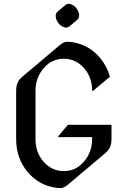

<svg xmlns="http://www.w3.org/2000/svg" viewBox="-20 -963 660 993"><path d="M334.5 -943.4Q340.8 -943.4 348.6 -940.4Q364.7 -934.1 375 -920.4Q389.2 -901.9 389.2 -882.8Q389.2 -868.7 377.9 -859.4L339.8 -827.1Q331.5 -820.3 322.8 -820.3Q316.4 -820.3 308.6 -823.2Q293 -829.1 282.2 -843.3Q268.1 -861.8 268.1 -880.9Q268.1 -895 279.3 -904.3L317.4 -936.5Q325.7 -943.4 334.5 -943.4ZM293.5 9.8Q277.3 9.8 258.8 6.3Q177.2 -8.8 122.6 -73.7Q63.5 -144.5 63.5 -244.1V-493.2Q63.5 -519.5 72.3 -537.6Q79.6 -553.2 99.6 -569.8L289.1 -729.5Q310.1 -747.1 326.7 -747.1Q342.8 -747.1 361.3 -743.7Q442.9 -728.5 497.6 -663.6Q534.2 -619.6 548.3 -565.9L461.4 -493.2H456.5Q456.5 -563 414.6 -610.8Q371.6 -659.2 310.1 -659.2Q248 -659.2 206.5 -610.8Q163.6 -561.5 163.6 -493.2V-244.1Q163.6 -173.8 205.6 -126.5Q248.5 -78.1 310.1 -78.1Q372.1 -78.1 413.6 -126.5Q456.5 -175.8 456.5 -244.1V-253.9H281.7V-258.8L331.1 -317.4H556.6V-244.1Q556.6 -217.8 547.9 -199.7Q540.5 -184.1 520.5 -167.5L331.1 -7.8Q310.1 9.8 293.5 9.8Z"/></svg>

Font: Gothica
Style: Book
Weight: 400
Designer: Wojciech Kalinowski "wmk69" (wmk69@o2.pl)
Foundry: Wojciech Kalinowski "wmk69" (wmk69@o2.pl)
Version: Version 2.1.0; 2021-05-14